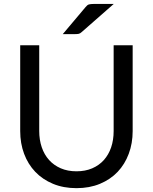

<svg xmlns="http://www.w3.org/2000/svg" viewBox="-20 -946 776 974"><path d="M368 -77Q412.5 -77 447.5 -92Q482.5 -107 506.8 -134Q531 -161 543.8 -198.5Q556.5 -236 556.5 -281V-716.5H653V-281Q653 -219 633.2 -166Q613.5 -113 576.8 -74.2Q540 -35.5 487 -13.5Q434 8.5 368 8.5Q302 8.5 249 -13.5Q196 -35.5 159 -74.2Q122 -113 102.2 -166Q82.5 -219 82.5 -281V-716.5H179V-281.5Q179 -236.5 191.8 -199Q204.5 -161.5 228.8 -134.5Q253 -107.5 288.2 -92.2Q323.5 -77 368 -77ZM557 -926 394 -783Q386.5 -776 379.5 -774.5Q372.5 -773 362.5 -773H298.5L414 -910Q422.5 -921 431.2 -923.5Q440 -926 456.5 -926Z"/></svg>

Font: Lato 2
Style: Regular
Weight: 400
Designer: Lukasz Dziedzic with Adam Twardoch and Botio Nikoltchev
Foundry: tyPoland Lukasz Dziedzic
Version: Version 2.015; 2015-08-06; http://www.latofonts.com/